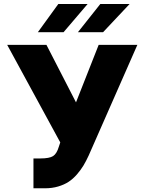

<svg xmlns="http://www.w3.org/2000/svg" viewBox="-20 -958 743 987"><path d="M152 9.9V-143.5H187.5Q234 -143.5 253 -155.7Q272 -168 282.7 -204.5L289.8 -225.9L17 -727.3H218.8L370.7 -431.8L487.2 -727.3H686.1L436.1 -159.1Q422.6 -129.6 408.9 -106.9Q395.2 -84.2 375.4 -61.3Q355.5 -38.4 332.7 -23.4Q310 -8.5 278.9 0.7Q247.9 9.9 211.6 9.9ZM174.7 -792.6 279.8 -937.5H430.4L306.8 -792.6ZM380.7 -792.6 495.7 -937.5H646.3L509.9 -792.6Z"/></svg>

Font: Karasuma Gothic
Style: Black
Weight: 900
Designer: Rasmus Andersson / Ryoko Nishizuka
Foundry: Genbu
Version: Version 1.00